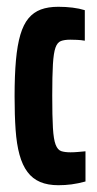

<svg xmlns="http://www.w3.org/2000/svg" viewBox="-20 -538 285 566"><path d="M152 8Q121 8 98.5 -1.5Q76 -11 61 -31Q46 -51 37.5 -82Q29 -113 26 -155.5Q23 -198 23 -254Q23 -316 27 -360.5Q31 -405 40 -435.5Q49 -466 64 -484Q79 -502 100.5 -510Q122 -518 152 -518Q174 -518 194 -515.5Q214 -513 230 -508V-418Q219 -420 207 -420.5Q195 -421 187 -421Q170 -421 159.5 -417Q149 -413 143.5 -397.5Q138 -382 136 -348.5Q134 -315 134 -256Q134 -195 136 -161Q138 -127 144 -111.5Q150 -96 160.5 -92.5Q171 -89 188 -89Q198 -89 209.5 -90Q221 -91 232 -92V-3Q210 3 191 5.5Q172 8 152 8Z"/></svg>

Font: Saira UltraCondensed ExtraBold
Style: Regular
Weight: 800
Width: 1
Designer: Hector Gatti with collaboration of the Omnibus-Type team
Foundry: Omnibus-Type
Version: Version 1.101